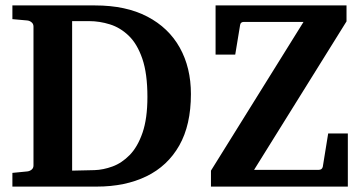

<svg xmlns="http://www.w3.org/2000/svg" viewBox="-20 -691 1345 711"><path d="M687 -342.8Q687 -228 643.8 -152.1Q600.6 -76.2 522.2 -38.1Q443.8 0 337.9 0H25.9V-50.8L81.1 -56.2Q89.8 -57.1 96.9 -62.7Q104 -68.4 104 -78.1V-592.8Q104 -602.5 96.9 -608.4Q89.8 -614.3 81.1 -615.2L25.9 -620.1V-670.9H332Q446.3 -670.9 525.4 -629.6Q604.5 -588.4 645.8 -514.4Q687 -440.4 687 -342.8ZM525.9 -332Q525.9 -418.5 507.1 -473.4Q488.3 -528.3 456.8 -558.6Q425.3 -588.9 387 -600.8Q348.6 -612.8 310.1 -612.8H247.1V-59.1L330.1 -61Q362.3 -62 396.5 -74.5Q430.7 -86.9 460.2 -116.9Q489.7 -147 507.8 -199.5Q525.9 -252 525.9 -332ZM1268.1 0H761.2V-59.1L1104 -609.9H883.3Q870.6 -609.9 869.1 -598.1L851.1 -488.8H778.3V-670.9H1263.2V-611.8L920.9 -62H1160.2Q1172.4 -62 1175.3 -73.2L1195.3 -196.8H1268.1Z"/></svg>

Font: Charis
Style: Bold
Weight: 700
Designer: Walt Agee, Miriam Martin, Annie Olsen, Victor Gaultney, Lorna Priest, Alan Ward, Bob Hallissy, Martin Hosken, Sharon Cor
Foundry: SIL Global
Version: Version 7.000